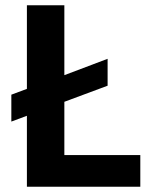

<svg xmlns="http://www.w3.org/2000/svg" viewBox="-20 -708 578 728"><path d="M82 0V-269L23 -247V-349L82 -371V-688H224V-423L388 -485V-383L224 -322V-120H512V0Z"/></svg>

Font: Saira SemiBold
Style: Regular
Weight: 600
Designer: Hector Gatti with collaboration of the Omnibus-Type team
Foundry: Omnibus-Type
Version: Version 1.100; ttfautohint (v1.8.3)